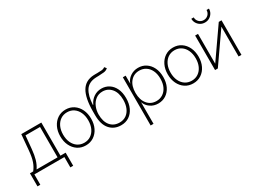

<svg xmlns="http://www.w3.org/2000/svg" viewBox="-51 -1515 3307 2483"><g transform="rotate(-30 1602.5 -273.0)"><path d="M6.3 154.3V-41H54.7Q91.3 -85.9 112.1 -145.3Q132.8 -204.6 141.6 -300.3L162.6 -535.6H461.9V-41H539.6V154.3H497.1V0H48.8V154.3ZM105.5 -41H418.9V-494.6H201.7L183.6 -300.3Q175.8 -215.3 157.7 -152.8Q139.6 -90.3 105.5 -41Z M815.4 9.3Q747.1 9.3 695.1 -25.1Q643.1 -59.6 613.8 -119.9Q584.5 -180.2 584.5 -257.3Q584.5 -335 613.8 -395.3Q643.1 -455.6 695.1 -490.2Q747.1 -524.9 815.4 -524.9Q883.3 -524.9 935.3 -490.2Q987.3 -455.6 1016.4 -395.3Q1045.4 -335 1045.4 -257.3Q1045.4 -180.2 1016.4 -119.9Q987.3 -59.6 935.3 -25.1Q883.3 9.3 815.4 9.3ZM815.4 -30.8Q871.1 -30.8 913.3 -59.6Q955.6 -88.4 979 -139.4Q1002.4 -190.4 1002.4 -257.3Q1002.4 -324.7 979 -376Q955.6 -427.2 913.3 -456.1Q871.1 -484.9 815.4 -484.9Q759.3 -484.9 717 -456.1Q674.8 -427.2 651.1 -376Q627.4 -324.7 627.4 -257.3Q627.4 -190.4 650.9 -139.4Q674.3 -88.4 716.8 -59.6Q759.3 -30.8 815.4 -30.8Z M1523.4 -750 1546.9 -721.2Q1522.9 -697.8 1486.3 -693.4Q1449.7 -689 1407.2 -688Q1396 -688 1384.3 -687.5Q1372.6 -687 1360.4 -686.5Q1255.4 -680.7 1207.5 -607.7Q1159.7 -534.7 1153.3 -399.4H1159.2Q1186.5 -460 1237.5 -494.1Q1288.6 -528.3 1352.1 -528.3Q1413.6 -528.3 1463.1 -496.8Q1512.7 -465.3 1541.5 -405.8Q1570.3 -346.2 1570.3 -262.2Q1570.3 -179.7 1541.7 -118.2Q1513.2 -56.6 1461.9 -22.5Q1410.6 11.7 1341.8 11.7Q1236.8 11.7 1174.3 -60.8Q1111.8 -133.3 1111.8 -270V-326.2Q1112.3 -525.4 1170.9 -623.8Q1229.5 -722.2 1356.4 -727.5Q1370.1 -728 1383.1 -728Q1396 -728 1408.7 -728Q1445.3 -728 1474.4 -730.7Q1503.4 -733.4 1523.4 -750ZM1341.8 -28.8Q1398.4 -28.8 1440.2 -57.9Q1481.9 -86.9 1504.6 -139.4Q1527.3 -191.9 1527.3 -262.2Q1527.3 -368.2 1476.3 -428.2Q1425.3 -488.3 1345.7 -488.3Q1286.6 -488.3 1244.1 -455.8Q1201.7 -423.3 1178.7 -370.1Q1155.8 -316.9 1155.3 -255.4Q1155.3 -148.4 1205.1 -88.6Q1254.9 -28.8 1341.8 -28.8Z M1667.5 204.1V-515.6H1709.5V-397H1710.4Q1728 -452.6 1779.8 -488.3Q1831.5 -523.9 1897 -523.9Q1962.4 -523.9 2013.2 -490.7Q2064 -457.5 2093.3 -397.7Q2122.6 -337.9 2122.6 -257.8Q2122.6 -177.7 2093.5 -117.7Q2064.5 -57.6 2013.7 -24.7Q1962.9 8.3 1897 8.3Q1831.5 8.3 1781.2 -26.6Q1731 -61.5 1710.9 -117.2H1710.4V204.1ZM1893.1 -31.2Q1946.3 -31.2 1988.5 -58.3Q2030.8 -85.4 2055.2 -136.2Q2079.6 -187 2079.6 -257.8Q2079.6 -328.6 2055.2 -379.4Q2030.8 -430.2 1988.5 -457.3Q1946.3 -484.4 1893.1 -484.4Q1809.6 -484.4 1758.8 -423.1Q1708 -361.8 1708 -257.8Q1708 -153.8 1758.8 -92.5Q1809.6 -31.2 1893.1 -31.2Z M2419.9 9.3Q2351.6 9.3 2299.6 -25.1Q2247.6 -59.6 2218.3 -119.9Q2189 -180.2 2189 -257.3Q2189 -335 2218.3 -395.3Q2247.6 -455.6 2299.6 -490.2Q2351.6 -524.9 2419.9 -524.9Q2487.8 -524.9 2539.8 -490.2Q2591.8 -455.6 2620.8 -395.3Q2649.9 -335 2649.9 -257.3Q2649.9 -180.2 2620.8 -119.9Q2591.8 -59.6 2539.8 -25.1Q2487.8 9.3 2419.9 9.3ZM2419.9 -30.8Q2475.6 -30.8 2517.8 -59.6Q2560.1 -88.4 2583.5 -139.4Q2606.9 -190.4 2606.9 -257.3Q2606.9 -324.7 2583.5 -376Q2560.1 -427.2 2517.8 -456.1Q2475.6 -484.9 2419.9 -484.9Q2363.8 -484.9 2321.5 -456.1Q2279.3 -427.2 2255.6 -376Q2231.9 -324.7 2231.9 -257.3Q2231.9 -190.4 2255.4 -139.4Q2278.8 -88.4 2321.3 -59.6Q2363.8 -30.8 2419.9 -30.8Z M3141.1 0H3098.6V-443.4H3097.2L2788.6 0H2747.1V-515.6H2790V-71.8H2791L3100.1 -515.6H3141.1ZM2944.3 -597.2Q2907.2 -597.2 2877.4 -614.7Q2847.7 -632.3 2830.1 -662.1Q2812.5 -691.9 2812.5 -728H2848.6Q2848.6 -687.5 2876.5 -659.9Q2904.3 -632.3 2944.3 -632.3Q2984.9 -632.3 3012.5 -659.9Q3040 -687.5 3040 -728H3076.2Q3076.2 -691.9 3058.6 -662.1Q3041 -632.3 3011.2 -614.7Q2981.4 -597.2 2944.3 -597.2Z"/></g></svg>

Font: Inter Display ExtraLight
Style: Regular
Weight: 200
Designer: Rasmus Andersson
Foundry: rsms
Version: Version 4.000;git-a52131595